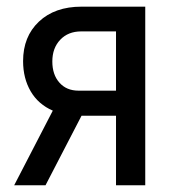

<svg xmlns="http://www.w3.org/2000/svg" viewBox="-20 -548 522 568"><path d="M134.8 -366.2Q134.8 -327.1 155.8 -303.5Q176.8 -279.8 212.4 -279.8H323.2V-455.1H220.2Q181.6 -455.1 158.2 -430.4Q134.8 -405.8 134.8 -366.2ZM409.7 -528.3V0H323.2V-205.6H221.2L114.7 0H22L136.2 -220.7Q93.3 -239.3 70.8 -277.8Q48.3 -316.4 48.3 -367.2Q48.3 -439.9 95.2 -484.1Q142.1 -528.3 221.2 -528.3Z"/></svg>

Font: MAUL Condensed
Style: Condensed Regular
Weight: 400
Designer: MAUL
Version: Version 1.0; 2020; ttfautohint (v1.8.3)